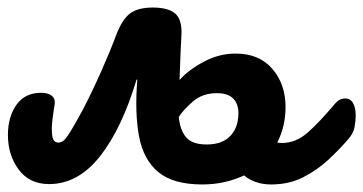

<svg xmlns="http://www.w3.org/2000/svg" viewBox="-20 -484 963 509"><path d="M385 -464Q426 -464 444.5 -448Q463 -432 461 -392Q460 -373 458.5 -339.5Q457 -306 456 -272Q480 -299 520.5 -320.5Q561 -342 605 -342Q667 -342 702 -301.5Q737 -261 737 -200Q737 -149 715 -106Q722 -105 728 -105Q764 -105 795 -132Q826 -159 868 -209Q876 -218 882.5 -220.5Q889 -223 895 -223Q909 -223 916 -210.5Q923 -198 923 -178Q923 -164 920 -147.5Q917 -131 904 -116Q881 -89 851 -61Q821 -33 783.5 -14Q746 5 699 5Q676 5 658 -1.5Q640 -8 627 -19Q604 -8 576 -1.5Q548 5 516 5Q439 5 399.5 -28Q360 -61 348.5 -123Q337 -185 344 -273H342Q303 -143 245 -69.5Q187 4 110 4Q58 4 29.5 -34.5Q1 -73 1 -126Q1 -174 23.5 -206Q46 -238 89 -238Q108 -238 117.5 -230Q127 -222 125 -208Q122 -191 119 -166.5Q116 -142 118.5 -124Q121 -106 135 -106Q141 -106 147.5 -110.5Q154 -115 166 -134Q178 -153 200 -194Q223 -238 247.5 -293Q272 -348 288 -391Q304 -433 325 -448.5Q346 -464 385 -464ZM555 -237Q517 -237 491.5 -215Q466 -193 454 -174Q457 -140 473 -120.5Q489 -101 528 -101Q568 -101 589.5 -122.5Q611 -144 612 -181Q613 -207 599 -222Q585 -237 555 -237Z"/></svg>

Font: Pacifico
Style: Regular
Weight: 400
Designer: Vernon Adams
Foundry: Vernon Adams
Version: Version 3.010; ttfautohint (v1.8.4.7-5d5b)